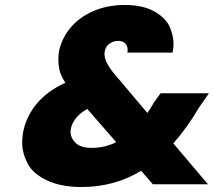

<svg xmlns="http://www.w3.org/2000/svg" viewBox="-20 -739 858 770"><path d="M593 0 546 -54Q439 11 307 11Q224 11 167.5 -16Q111 -43 90 -84.5Q69 -126 69 -167Q69 -185 72 -205Q83 -269 126 -321.5Q169 -374 242 -407Q222 -439 218 -461Q214 -483 214 -499Q214 -514 216 -530Q226 -582 260.5 -625Q295 -668 352 -693.5Q409 -719 481 -719Q554 -719 600 -692.5Q646 -666 661 -630.5Q676 -595 676 -563Q676 -546 672 -528H491Q492 -534 492 -539Q492 -554 482.5 -564.5Q473 -575 454 -575Q434 -575 418.5 -563.5Q403 -552 400 -532Q399 -528 399 -523Q399 -491 435 -447L571 -286Q584 -304 598 -329L624 -365H818L779 -309Q728 -223 675 -164L814 0ZM348 -146Q401 -146 446 -169L330 -302Q301 -286 284.5 -265Q268 -244 264 -222Q263 -216 263 -210Q263 -186 283 -166Q303 -146 348 -146Z"/></svg>

Font: Fz Poppins ExtBd
Style: Italic
Weight: 800
Italic angle: -10°
Designer: Ninad Kale (Devanagari), Jonny Pinhorn (Latin)
Foundry: Indian Type Foundry
Version: Vit hóa bi Vntype.Com & FontZin.Com